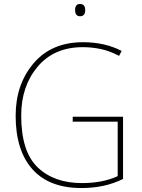

<svg xmlns="http://www.w3.org/2000/svg" viewBox="-20 -939 717 969"><path d="M347 -350V-325H574V-50Q498 -15 394 -15Q253 -15 170 -94.5Q87 -174 87 -356Q87 -504 170 -602.5Q253 -701 398 -701Q443 -701 488.5 -691.5Q534 -682 581 -657L594 -682Q509 -726 399 -726Q240 -726 149.5 -619.5Q59 -513 59 -355Q59 -180 143.5 -85Q228 10 391 10Q510 10 601 -36V-350ZM384 -919Q359 -919 359 -888Q359 -857 384 -857Q410 -857 410 -888Q410 -919 384 -919Z"/></svg>

Font: Noto Sans Display Thin
Style: Regular
Weight: 250
Designer: Monotype Design Team
Foundry: Monotype Imaging Inc.
Version: Version 1.900